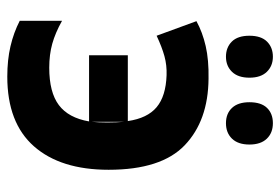

<svg xmlns="http://www.w3.org/2000/svg" viewBox="-144 -634 787 540"><g transform="rotate(90 250.0 -364.5)"><path d="M196 9Q149 9 110.5 0Q72 -9 39 -26V-145Q73 -126 103.5 -117.5Q134 -109 171 -109Q240 -109 276 -136Q312 -163 322 -221H136V-330H321Q313 -385 282 -411Q251 -437 192 -439Q164 -440 138.5 -433Q113 -426 81 -411L40 -523Q71 -540 110 -549Q149 -558 202 -557Q320 -556 389 -490Q458 -424 458 -276Q458 -141 392 -66Q326 9 196 9ZM325 -272Q325 -299 323 -321V-227Q325 -248 325 -272ZM327 -606Q300 -606 284 -623Q268 -640 268 -672Q268 -705 284 -721.5Q300 -738 327 -738Q354 -738 370.5 -721Q387 -704 387 -672Q387 -640 370.5 -623Q354 -606 327 -606ZM140 -606Q114 -606 97.5 -622.5Q81 -639 81 -672Q81 -705 97.5 -721.5Q114 -738 140 -738Q166 -738 182.5 -721Q199 -704 199 -672Q199 -640 182.5 -623Q166 -606 140 -606Z"/></g></svg>

Font: Noto Sans Mono ExtraCondensed
Style: Bold
Weight: 700
Width: 2
Designer: Monotype Design Team
Foundry: Monotype Imaging Inc.
Version: Version 2.014